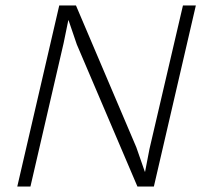

<svg xmlns="http://www.w3.org/2000/svg" viewBox="-20 -680 741 700"><path d="M43 0 196 -660H257L477 -143L508 -54H509L525 -137L647 -660H694L541 0H481L260 -518L230 -606H229L212 -523L91 0Z"/></svg>

Font: Work Sans Light
Style: Italic
Weight: 300
Italic angle: -13°
Designer: Wei Huang
Foundry: Wei Huang
Version: Version 2.010; ttfautohint (v1.8.3)